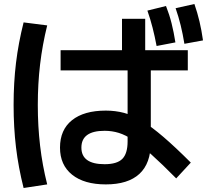

<svg xmlns="http://www.w3.org/2000/svg" viewBox="-20 -875 1040 960"><path d="M509 47Q401 47 340.5 -1.5Q280 -50 280 -137Q280 -226 340 -274Q400 -322 509 -322Q557 -322 600.5 -310.5Q644 -299 691 -270Q738 -241 797 -190.5Q856 -140 934 -62L861 17Q790 -55 738 -101.5Q686 -148 647 -174Q608 -200 574 -210.5Q540 -221 503 -221Q387 -221 387 -137Q387 -54 503 -54Q565 -54 591.5 -80.5Q618 -107 618 -168V-574H590V-781H706V-574H734V-163Q734 -58 677 -5.5Q620 47 509 47ZM98 65Q72 -38 60 -138Q48 -238 48 -350Q48 -461 60 -560.5Q72 -660 98 -763L216 -748Q192 -651 180.5 -553.5Q169 -456 169 -350Q169 -244 180.5 -146Q192 -48 216 47ZM283 -523V-624H919V-523ZM763 -645Q754 -693 743 -736Q732 -779 717 -822L810 -845Q827 -802 838 -758Q849 -714 857 -663ZM902 -656Q894 -705 883.5 -748Q873 -791 858 -834L952 -855Q967 -812 977.5 -767.5Q988 -723 995 -673Z"/></svg>

Font: M PLUS 1 SemiBold
Style: Regular
Weight: 600
Designer: Coji Morishita
Foundry: UNDERFOREST DESIGN
Version: Version 1.001